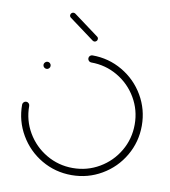

<svg xmlns="http://www.w3.org/2000/svg" viewBox="-78 -752 727 819"><g transform="rotate(10 285.5 -342.0)"><path d="M87 -443Q87 -449.3 91.7 -453.9Q96.3 -458.5 102.6 -458.5Q108.9 -458.5 113.3 -453.9Q117.8 -449.3 117.8 -443Q117.8 -436.7 113.3 -432.2Q108.9 -427.8 102.6 -427.8Q96.3 -427.8 91.7 -432.2Q87 -436.7 87 -443ZM270.7 -503.3Q270.7 -509.6 275.2 -514.1Q279.6 -518.5 285.9 -518.5Q356.3 -518.5 415.9 -483.7Q475.6 -448.9 510.4 -389.3Q545.2 -329.6 545.2 -259.3Q545.2 -188.9 510.4 -129.3Q475.6 -69.6 415.9 -34.8Q356.3 0 285.9 0Q215.2 0 155.7 -34.8Q96.3 -69.6 61.5 -129.3Q26.7 -188.9 26.7 -259.3Q26.7 -265.6 31.3 -270.2Q35.9 -274.8 42.2 -274.8Q48.5 -274.8 53 -270.2Q57.4 -265.6 57.4 -259.3Q57.4 -197 88.1 -144.6Q118.9 -92.2 171.3 -61.5Q223.7 -30.7 285.9 -30.7Q348.1 -30.7 400.6 -61.5Q453 -92.2 483.7 -144.6Q514.4 -197 514.4 -259.3Q514.4 -321.5 483.7 -373.9Q453 -426.3 400.6 -457Q348.1 -487.8 285.9 -487.8Q279.6 -487.8 275.2 -492.4Q270.7 -497 270.7 -503.3ZM162.2 -670.7Q162.2 -676.3 166.1 -680Q170 -683.7 175.2 -683.7Q178.9 -683.7 183 -681.1L291.1 -601.1Q296.3 -597.4 296.3 -591.1Q296.3 -585.6 292.4 -581.9Q288.5 -578.1 283.3 -578.1Q279.3 -578.1 275.6 -580.7L167.4 -660.7Q162.2 -664.8 162.2 -670.7Z"/></g></svg>

Font: 26F Galaxy Sans Ultra Light
Style: Regular
Weight: 200
Designer: C₂₉H₂₅N₃O₅
Version: Version 1.100